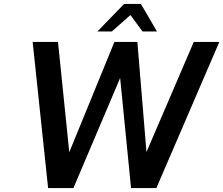

<svg xmlns="http://www.w3.org/2000/svg" viewBox="-20 -950 1128 970"><path d="M145 -738H273L330 -181L558 -738H674L720 -182L959 -738H1088L770 0H642L587 -556L351 0H223ZM607 -930H692L773 -791H700L639 -874L545 -791H472Z"/></svg>

Font: Exo SemiBold
Style: Italic
Weight: 600
Italic angle: -9°
Designer: Natanael Gama
Foundry: Natanael Gama
Version: Version 1.500; ttfautohint (v1.6)